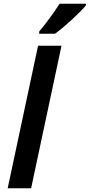

<svg xmlns="http://www.w3.org/2000/svg" viewBox="-20 -1004 478 1024"><path d="M189 -836V-824H273C324 -860 409 -939 438 -975V-984H298C268 -938 222 -874 189 -836ZM21 0H146L308 -760H183Z"/></svg>

Font: Noto Sans SemiBold
Style: Italic
Weight: 600
Italic angle: -12°
Designer: Monotype Design Team
Foundry: Monotype Imaging Inc.
Version: Version 2.013